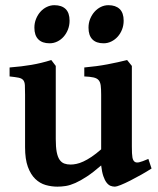

<svg xmlns="http://www.w3.org/2000/svg" viewBox="-20 -698 603 733"><path d="M558.6 -54.7Q540.5 -43 518.8 -30.8Q497.1 -18.6 476.8 -8.3Q456.5 2 440.7 8.3Q424.8 14.6 418.9 14.6Q410.2 14.6 402.1 11.5Q394 8.3 387 -0.7Q379.9 -9.8 374.5 -25.6Q369.1 -41.5 366.2 -66.4Q335.9 -40 311.8 -24.2Q287.6 -8.3 267.8 0.5Q248 9.3 231.4 12Q214.8 14.6 199.2 14.6Q176.3 14.6 154.3 8.3Q132.3 2 114.7 -14.9Q97.2 -31.7 86.4 -61Q75.7 -90.3 75.7 -136.2V-336.4Q75.7 -359.9 75 -372.8Q74.2 -385.7 68.6 -392.3Q63 -398.9 51 -401.4Q39.1 -403.8 16.6 -406.2V-440.4Q41 -442.4 61.3 -444.8Q81.5 -447.3 100.1 -450.4Q118.7 -453.6 137 -458Q155.3 -462.4 175.8 -468.8L192.9 -446.3V-167Q192.9 -136.7 196.5 -117.7Q200.2 -98.6 207.5 -88.1Q214.8 -77.6 225.3 -73.7Q235.8 -69.8 249.5 -69.8Q259.8 -69.8 271.7 -72.3Q283.7 -74.7 298.1 -81.3Q312.5 -87.9 329.3 -99.1Q346.2 -110.4 366.2 -127.9V-336.4Q366.2 -358.4 364.5 -371.6Q362.8 -384.8 356.4 -392.1Q350.1 -399.4 337.2 -402.3Q324.2 -405.3 301.8 -406.2V-440.4Q350.6 -444.8 390.4 -452.4Q430.2 -460 465.3 -468.8L483.4 -446.3V-138.7Q483.4 -123.5 483.9 -113.5Q484.4 -103.5 485.6 -96.9Q486.8 -90.3 489 -86.4Q491.2 -82.5 494.6 -80.1Q500.5 -76.2 511 -78.4Q521.5 -80.6 546.4 -91.3ZM452.1 -619.1Q452.1 -601.1 446 -585.4Q439.9 -569.8 429.4 -558.1Q418.9 -546.4 405 -539.6Q391.1 -532.7 375.5 -532.7Q347.2 -532.7 332.5 -547.9Q317.9 -563 317.9 -592.3Q317.9 -610.4 324.2 -626Q330.6 -641.6 341.1 -653.3Q351.6 -665 365.2 -671.6Q378.9 -678.2 394 -678.2Q421.4 -678.2 436.8 -663.6Q452.1 -648.9 452.1 -619.1ZM245.6 -619.1Q245.6 -601.1 239.5 -585.4Q233.4 -569.8 223.1 -558.1Q212.9 -546.4 199 -539.6Q185.1 -532.7 169.4 -532.7Q141.1 -532.7 126.2 -547.9Q111.3 -563 111.3 -592.3Q111.3 -610.4 117.7 -626Q124 -641.6 134.5 -653.3Q145 -665 158.9 -671.6Q172.9 -678.2 187.5 -678.2Q215.3 -678.2 230.5 -663.6Q245.6 -648.9 245.6 -619.1Z"/></svg>

Font: Gentium Basic
Style: Bold
Weight: 700
Designer: J. Victor Gaultney and Annie Olsen
Foundry: SIL International
Version: Version 1.100